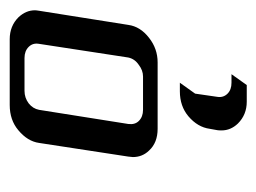

<svg xmlns="http://www.w3.org/2000/svg" viewBox="-88 -264 540 405"><g transform="rotate(-90 182.5 -62.0)"><path d="M53.2 -52.2Q53.2 -55.2 54.2 -62L83 -250Q86.4 -274.4 109.9 -293.9Q131.3 -312 163.1 -312H301.8Q329.6 -312 348.1 -293.5Q362.8 -277.8 362.8 -258.8Q362.8 -255.9 361.8 -250L332 -62Q328.6 -36.6 304.7 -18.1Q281.7 0 252.9 0H112.8Q83.5 0 66.9 -18.1Q53.2 -32.2 53.2 -52.2ZM109.4 134.8Q109.4 128.9 109.9 126L112.8 109.9Q116.2 84.5 139.2 64.9Q160.6 46.9 191.9 46.9H210L187 79.1L180.2 126Q178.2 138.7 187 147.5Q195.3 155.8 210 155.8H228L205.1 188H169.9Q142.6 188 124 169.4Q109.4 154.3 109.4 134.8ZM123 -62Q121.1 -47.9 129.4 -39.6Q138.2 -30.8 152.8 -30.8H223.1Q236.3 -30.8 248 -40Q260.3 -48.3 263.2 -62L292 -250Q294.4 -263.2 285.6 -272Q276.9 -280.8 262.2 -280.8H192.9Q178.2 -280.8 166.5 -272Q155.3 -263.2 152.8 -250Z"/></g></svg>

Font: Hhenum
Style: Italic
Weight: 400
Designer: T. Christopher White
Version: Version 1.0